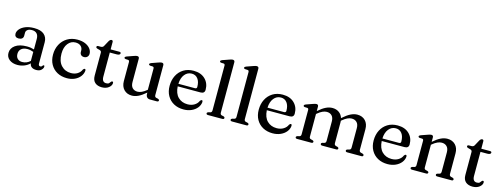

<svg xmlns="http://www.w3.org/2000/svg" viewBox="-17 -1545 6177 2363"><g transform="rotate(15 3072.0 -363.5)"><path d="M51.5 -104Q51.5 -163.5 104.5 -201.5Q157.5 -239.5 252 -239.5Q278.5 -239.5 301.5 -235.8Q324.5 -232 343.5 -225.5V-360.5Q343.5 -403.5 321.8 -426.5Q300 -449.5 260 -449.5Q222 -449.5 203 -433.8Q184 -418 184 -396.5V-357Q184 -333 168 -320Q152 -307 124.5 -307Q100 -307 87 -319.5Q74 -332 74 -353.5Q74 -384.5 98.2 -413.5Q122.5 -442.5 168.5 -461.5Q214.5 -480.5 280 -480.5Q365.5 -480.5 407 -443.8Q448.5 -407 448.5 -345.5V-75Q448.5 -44 472 -44Q484.5 -44 489.8 -49.8Q495 -55.5 499 -61Q505 -68.5 511 -68.5Q521.5 -68.5 521.5 -54.5Q521.5 -33 499.5 -10.8Q477.5 11.5 435 11.5Q399 11.5 376.8 -4.2Q354.5 -20 351 -50.5Q321 -20.5 280 -4.5Q239 11.5 195 11.5Q131.5 11.5 91.5 -19.8Q51.5 -51 51.5 -104ZM161 -121.5Q161 -81 183.8 -59.8Q206.5 -38.5 242 -38.5Q300 -38.5 343.5 -79.5V-194.5Q326 -201 307 -205.2Q288 -209.5 266.5 -209.5Q217 -209.5 189 -186Q161 -162.5 161 -121.5Z M1019 -350.5Q1019 -326.5 1003.2 -310.5Q987.5 -294.5 962 -294.5Q936.5 -294.5 922.8 -309Q909 -323.5 909 -347V-362Q909 -397 884.5 -419Q860 -441 817 -441Q759 -441 721.5 -393Q684 -345 684 -264.5Q684 -166.5 732.8 -114.5Q781.5 -62.5 857 -62.5Q904.5 -62.5 939.5 -84.2Q974.5 -106 989 -142Q1000.5 -157 1010 -157Q1016.5 -157 1019.5 -151Q1022.5 -145 1022.5 -137.5Q1019 -96.5 993 -62.5Q967 -28.5 923.5 -8.5Q880 11.5 824.5 11.5Q754 11.5 700.2 -18Q646.5 -47.5 616.5 -101Q586.5 -154.5 586.5 -226.5Q586.5 -298 616.8 -355.8Q647 -413.5 702.2 -447.2Q757.5 -481 832 -481Q890 -481 931.8 -462.8Q973.5 -444.5 996.2 -414.8Q1019 -385 1019 -350.5Z M1126 -428.5 1100 -435.5Q1087 -439 1082.2 -443.5Q1077.5 -448 1077.5 -454.5Q1077.5 -470.5 1098 -470.5H1130Q1155 -470.5 1166 -490.5L1205.5 -563Q1220 -585.5 1236.5 -585.5Q1255 -585.5 1255 -564.5V-470.5H1365Q1386.5 -470.5 1386.5 -455Q1386.5 -444.5 1375.8 -437.5Q1365 -430.5 1342 -430.5H1255V-124Q1255 -53.5 1308.5 -53.5Q1333.5 -53.5 1344 -63.8Q1354.5 -74 1360.8 -84.2Q1367 -94.5 1377.5 -94.5Q1390.5 -94.5 1390.5 -77Q1390.5 -45 1356.5 -18.2Q1322.5 8.5 1269.5 8.5Q1214.5 8.5 1181.8 -20.2Q1149 -49 1149 -107V-399.5Q1149 -422 1126 -428.5Z M1513 -136.5V-378.5Q1513 -399.5 1496.5 -401.5L1463 -403Q1446.5 -405.5 1446.5 -417.5Q1446.5 -429 1466.5 -436.5L1549 -465.5Q1578.5 -476.5 1592 -476.5Q1619 -476.5 1619 -450V-152.5Q1619 -102.5 1643.2 -77.8Q1667.5 -53 1708 -53Q1732.5 -53 1761.2 -66Q1790 -79 1823 -106.5L1826 -109V-378.5Q1826 -399.5 1809.5 -401.5L1775.5 -403Q1759.5 -405.5 1759.5 -417.5Q1759.5 -429 1779.5 -436.5L1861.5 -465.5Q1892 -476.5 1905.5 -476.5Q1931.5 -476.5 1931.5 -450V-70Q1931.5 -45 1951.5 -40L1974 -35Q1992 -29.5 1992 -17Q1992 0 1968.5 0H1881.5Q1857.5 0 1843.2 -15.5Q1829 -31 1829 -59V-74Q1774.5 -27 1732.8 -7.8Q1691 11.5 1652.5 11.5Q1590 11.5 1551.5 -28.5Q1513 -68.5 1513 -136.5Z M2513 -293Q2513 -245 2459 -245H2170Q2175 -155 2222 -108.8Q2269 -62.5 2342.5 -62.5Q2392 -62.5 2428.5 -84.8Q2465 -107 2480 -143Q2491.5 -158 2500.5 -158Q2507.5 -158 2510.5 -152Q2513.5 -146 2513.5 -138Q2510.5 -97 2483.5 -63Q2456.5 -29 2411.8 -8.8Q2367 11.5 2310 11.5Q2239.5 11.5 2185.8 -18Q2132 -47.5 2102 -101Q2072 -154.5 2072 -226.5Q2072 -299.5 2101.2 -357Q2130.5 -414.5 2184.2 -447.8Q2238 -481 2312.5 -481Q2404.5 -481 2458.8 -428.5Q2513 -376 2513 -293ZM2298.5 -441Q2244 -441 2208.5 -396.8Q2173 -352.5 2170 -277.5H2380Q2405 -277.5 2405 -299.5Q2405 -366 2376.2 -403.5Q2347.5 -441 2298.5 -441Z M2766.5 -711V-70Q2766.5 -45 2786.5 -40L2809 -35Q2826.5 -29.5 2826.5 -17Q2826.5 0 2803.5 0H2622Q2599.5 0 2599.5 -17Q2599.5 -29 2617 -34.5L2640.5 -40Q2660.5 -45 2660.5 -69.5V-639.5Q2660.5 -660.5 2644 -662.5L2610.5 -664Q2594 -666.5 2594 -678.5Q2594 -690 2614 -697.5L2696.5 -726.5Q2726 -737.5 2739.5 -737.5Q2766.5 -737.5 2766.5 -711Z M3072.5 -711V-70Q3072.5 -45 3092.5 -40L3115 -35Q3132.5 -29.5 3132.5 -17Q3132.5 0 3109.5 0H2928Q2905.5 0 2905.5 -17Q2905.5 -29 2923 -34.5L2946.5 -40Q2966.5 -45 2966.5 -69.5V-639.5Q2966.5 -660.5 2950 -662.5L2916.5 -664Q2900 -666.5 2900 -678.5Q2900 -690 2920 -697.5L3002.5 -726.5Q3032 -737.5 3045.5 -737.5Q3072.5 -737.5 3072.5 -711Z M3648.5 -293Q3648.5 -245 3594.5 -245H3305.5Q3310.5 -155 3357.5 -108.8Q3404.5 -62.5 3478 -62.5Q3527.5 -62.5 3564 -84.8Q3600.5 -107 3615.5 -143Q3627 -158 3636 -158Q3643 -158 3646 -152Q3649 -146 3649 -138Q3646 -97 3619 -63Q3592 -29 3547.2 -8.8Q3502.5 11.5 3445.5 11.5Q3375 11.5 3321.2 -18Q3267.5 -47.5 3237.5 -101Q3207.5 -154.5 3207.5 -226.5Q3207.5 -299.5 3236.8 -357Q3266 -414.5 3319.8 -447.8Q3373.5 -481 3448 -481Q3540 -481 3594.2 -428.5Q3648.5 -376 3648.5 -293ZM3434 -441Q3379.5 -441 3344 -396.8Q3308.5 -352.5 3305.5 -277.5H3515.5Q3540.5 -277.5 3540.5 -299.5Q3540.5 -366 3511.8 -403.5Q3483 -441 3434 -441Z M3902 -450.5V-394Q3957 -442 3998.8 -461.5Q4040.5 -481 4080 -481Q4129.5 -481 4164.2 -456Q4199 -431 4212.5 -387.5Q4270.5 -439 4314 -460Q4357.5 -481 4398 -481Q4461.5 -481 4499.8 -441Q4538 -401 4538 -333V-71.5Q4538 -45 4560 -39.5L4581 -34.5Q4598.5 -29 4598.5 -17Q4598.5 0 4575.5 0H4396.5Q4373 0 4373 -17.5Q4373 -29.5 4388.5 -34.5L4411.5 -40Q4432.5 -45 4432.5 -71.5V-316.5Q4432.5 -366.5 4408.2 -391.5Q4384 -416.5 4343 -416.5Q4317.5 -416.5 4289 -403.5Q4260.5 -390.5 4227.5 -362.5L4219 -355.5Q4220 -344.5 4220 -333V-71.5Q4220 -57 4225.8 -49.8Q4231.5 -42.5 4242 -39.5L4262.5 -34.5Q4277.5 -29 4277.5 -17.5Q4277.5 0 4255 0H4078Q4054.5 0 4054.5 -17.5Q4054.5 -29.5 4070.5 -34.5L4093.5 -40Q4114 -45 4114 -71.5V-316.5Q4114 -366.5 4089.8 -391.5Q4065.5 -416.5 4024.5 -416.5Q3999.5 -416.5 3970.8 -403.5Q3942 -390.5 3909 -362.5L3902 -356.5V-70Q3902 -56 3907 -49.2Q3912 -42.5 3922 -40L3944 -34.5Q3960 -29.5 3960 -17.5Q3960 0 3936.5 0H3757.5Q3735 0 3735 -17Q3735 -29 3752.5 -34.5L3776 -40Q3796 -45 3796 -69.5V-379Q3796 -400 3779.5 -401.5L3746 -403Q3729.5 -405.5 3729.5 -417.5Q3729.5 -429.5 3749.5 -437L3832 -466Q3862 -477 3876 -477Q3902 -477 3902 -450.5Z M5112.5 -293Q5112.5 -245 5058.5 -245H4769.5Q4774.5 -155 4821.5 -108.8Q4868.5 -62.5 4942 -62.5Q4991.5 -62.5 5028 -84.8Q5064.5 -107 5079.5 -143Q5091 -158 5100 -158Q5107 -158 5110 -152Q5113 -146 5113 -138Q5110 -97 5083 -63Q5056 -29 5011.2 -8.8Q4966.5 11.5 4909.5 11.5Q4839 11.5 4785.2 -18Q4731.5 -47.5 4701.5 -101Q4671.5 -154.5 4671.5 -226.5Q4671.5 -299.5 4700.8 -357Q4730 -414.5 4783.8 -447.8Q4837.5 -481 4912 -481Q5004 -481 5058.2 -428.5Q5112.5 -376 5112.5 -293ZM4898 -441Q4843.5 -441 4808 -396.8Q4772.5 -352.5 4769.5 -277.5H4979.5Q5004.5 -277.5 5004.5 -299.5Q5004.5 -366 4975.8 -403.5Q4947 -441 4898 -441Z M5366 -450.5V-394Q5421 -442 5463.2 -461.5Q5505.5 -481 5545 -481Q5608.5 -481 5647.2 -441Q5686 -401 5686 -333V-71.5Q5686 -45 5708 -39.5L5729 -34.5Q5746 -29 5746 -17Q5746 0 5723.5 0H5544Q5520.5 0 5520.5 -17.5Q5520.5 -29.5 5536.5 -34.5L5559.5 -40Q5580 -45 5580 -71.5V-316.5Q5580 -366.5 5555.2 -391.5Q5530.5 -416.5 5489.5 -416.5Q5464.5 -416.5 5435.2 -403.5Q5406 -390.5 5373 -362.5L5366 -356.5V-70Q5366 -56 5371 -49.2Q5376 -42.5 5386 -40L5408 -34.5Q5424 -29.5 5424 -17.5Q5424 0 5400.5 0H5221.5Q5199 0 5199 -17Q5199 -29 5216.5 -34.5L5240 -40Q5260 -45 5260 -69.5V-379Q5260 -400 5243.5 -401.5L5210 -403Q5193.5 -405.5 5193.5 -417.5Q5193.5 -429.5 5213.5 -437L5296 -466Q5326 -477 5340 -477Q5366 -477 5366 -450.5Z M5849 -428.5 5823 -435.5Q5810 -439 5805.2 -443.5Q5800.5 -448 5800.5 -454.5Q5800.5 -470.5 5821 -470.5H5853Q5878 -470.5 5889 -490.5L5928.5 -563Q5943 -585.5 5959.5 -585.5Q5978 -585.5 5978 -564.5V-470.5H6088Q6109.5 -470.5 6109.5 -455Q6109.5 -444.5 6098.8 -437.5Q6088 -430.5 6065 -430.5H5978V-124Q5978 -53.5 6031.5 -53.5Q6056.5 -53.5 6067 -63.8Q6077.5 -74 6083.8 -84.2Q6090 -94.5 6100.5 -94.5Q6113.5 -94.5 6113.5 -77Q6113.5 -45 6079.5 -18.2Q6045.5 8.5 5992.5 8.5Q5937.5 8.5 5904.8 -20.2Q5872 -49 5872 -107V-399.5Q5872 -422 5849 -428.5Z"/></g></svg>

Font: Fraunces 9pt
Style: Regular
Weight: 400
Version: Version 1.000;[b76b70a41]